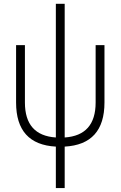

<svg xmlns="http://www.w3.org/2000/svg" viewBox="-20 -752 626 997"><path d="M270 224.6V9.3Q63.5 -2 63.5 -219.7V-517.6H109.4V-219.7Q109.4 -48.8 270 -38.1V-732.4H315.9V-38.1Q476.6 -48.8 476.6 -219.7V-517.6H522.5V-219.7Q522.5 -2 315.9 9.3V224.6Z"/></svg>

Font: Cascadia Mono NF ExtraLight
Style: Regular
Weight: 200
Monospace: yes
Designer: Aaron Bell
Foundry: Saja Typeworks
Version: Version 2404.023; ttfautohint (v1.8.4)